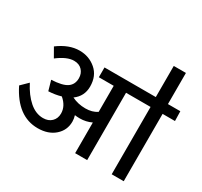

<svg xmlns="http://www.w3.org/2000/svg" viewBox="-181 -1165 1486 1410"><g transform="rotate(30 561.5 -459.5)"><path d="M1121 -654 1123 -572H1018V-1H916V-572H708V-1H606V-261Q560 -239 507 -239Q484 -239 465 -242Q473 -216 473 -191Q473 -118 418.5 -70Q364 -22 275 -22Q102 -22 1 -226L59 -283Q101 -201 155.5 -153.5Q210 -106 272 -106Q317 -106 344 -132.5Q371 -159 371 -201Q371 -264 313 -313Q266 -299 208 -296L184 -380Q277 -384 316 -411Q355 -438 355 -491Q355 -531 330 -558Q305 -585 261 -585Q201 -585 123 -525L79 -602Q170 -670 259 -670Q340 -670 398.5 -619.5Q457 -569 457 -479Q457 -397 391 -349Q443 -323 506 -323Q564 -323 604 -350V-571H478V-654H913V-918H1016V-654Z"/></g></svg>

Font: Martel Sans DemiBold
Style: Regular
Weight: 600
Designer: Dan Reynolds and Mathieu Réguer
Foundry: Dan Reynolds and Mathieu Réguer
Version: Version 1.001;PS 001.001;hotconv 1.0.70;makeotf.lib2.5.58329